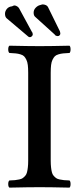

<svg xmlns="http://www.w3.org/2000/svg" viewBox="-20 -856 360 878"><path d="M108.9 -522.9Q108.9 -543.9 107.2 -558.3Q105.5 -572.8 100.6 -582.8Q95.7 -592.8 90.3 -598.4Q85 -604 73.7 -607.4Q62.5 -610.8 52 -611.8Q41.5 -612.8 22.9 -613.8Q17.6 -618.2 17.6 -630.4Q17.6 -642.6 22.9 -647Q112.8 -645 161.1 -645Q211.9 -645 297.9 -647Q302.7 -642.6 302.7 -630.4Q302.7 -618.2 297.9 -613.8Q279.3 -612.8 268.8 -611.8Q258.3 -610.8 247.1 -607.4Q235.8 -604 230.5 -598.4Q225.1 -592.8 220.2 -582.8Q215.3 -572.8 213.6 -558.3Q211.9 -543.9 211.9 -522.9V-122.1Q211.9 -104 213.4 -91.1Q214.8 -78.1 217.3 -68.4Q219.7 -58.6 225.3 -52.2Q231 -45.9 236.6 -41.7Q242.2 -37.6 252.7 -35.4Q263.2 -33.2 272.5 -32.2Q281.7 -31.2 297.9 -30.8Q302.7 -26.4 302.7 -14.4Q302.7 -2.4 297.9 2Q210 0 161.1 0Q110.8 0 22.9 2Q17.6 -2.4 17.6 -14.4Q17.6 -26.4 22.9 -30.8Q39.1 -31.2 48.3 -32.2Q57.6 -33.2 68.1 -35.4Q78.6 -37.6 84.2 -41.7Q89.8 -45.9 95.5 -52.2Q101.1 -58.6 103.5 -68.4Q106 -78.1 107.4 -91.1Q108.9 -104 108.9 -122.1ZM35.2 -827.1Q41.5 -831.1 47.9 -831.1Q60.5 -828.1 66.9 -818.8L126 -710Q128.9 -707 128.9 -704.1Q129.9 -702.1 129.9 -699.2Q129.9 -693.8 125.5 -689.9Q121.1 -686 117.2 -686Q111.8 -686 108.9 -689L9.8 -772.9Q2.9 -779.8 2.9 -793Q2.9 -805.2 11.5 -815.4Q20 -825.7 35.2 -827.1ZM164.1 -833Q172.9 -835.9 175.8 -835.9Q193.4 -834.5 199.2 -824.2L253.9 -712.9L254.9 -709Q255.9 -707 255.9 -703.1Q255.9 -695.8 249 -691.9Q247.1 -690.9 243.2 -690.9Q240.7 -690.9 234.9 -692.9Q233.9 -693.8 231.9 -696Q230 -698.2 229 -699.2L141.1 -778.8Q133.8 -784.7 133.8 -797.9Q133.8 -811 143.3 -820.8Q152.8 -830.6 164.1 -833Z"/></svg>

Font: Common Serif Medium
Style: Regular
Weight: 500
Designer: Philipp H. Poll, Khaled Hosny
Foundry: Stefan Peev, Context Ltd.
Version: Version 1.026